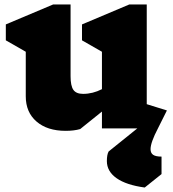

<svg xmlns="http://www.w3.org/2000/svg" viewBox="-20 -573 770 857"><path d="M701 126V204L626 264Q544 253 500.5 222.5Q457 192 457 146Q457 117 465 103L593 0H435V-75L338 3Q311 11 273 11Q191 11 143 -30.5Q95 -72 95 -143V-342L6 -393V-464L217 -553H295V-233Q295 -190 307.5 -172Q320 -154 351 -154Q394 -154 435 -175V-342L346 -393V-464L557 -553H635V-108L725 -80L685 0Q652 63 652 93Q652 110 663.5 118Q675 126 701 126Z"/></svg>

Font: Inknut Antiqua Black
Style: Regular
Weight: 900
Designer: Claus Eggers Sørensen
Foundry: Claus Eggers Sørensen
Version: Version 1.003; ttfautohint (v1.8.2) -l 8 -r 50 -G 200 -x 14 